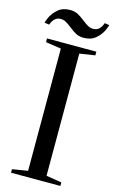

<svg xmlns="http://www.w3.org/2000/svg" viewBox="-147 -1049 667 1105"><g transform="rotate(15 187.0 -496.5)"><path d="M40 0V-21L132 -36V-764L40 -778V-800H334V-778L242 -764V-36L334 -21V0ZM154 -897Q132 -914 118 -921.5Q104 -929 87 -929Q49 -929 31 -880L3 -884Q3 -890 15.5 -917.5Q28 -945 55.5 -969Q83 -993 128 -993Q153 -993 172.5 -983Q192 -973 216 -954Q236 -938 250.5 -930Q265 -922 282 -922Q322 -922 338 -971L366 -967Q366 -961 353.5 -933.5Q341 -906 313.5 -882Q286 -858 241 -858Q216 -858 196.5 -868Q177 -878 154 -897Z"/></g></svg>

Font: Prata
Style: Regular
Weight: 400
Designer: Ivan Petrov
Foundry: Cyreal
Version: Version 2.000